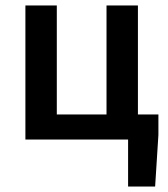

<svg xmlns="http://www.w3.org/2000/svg" viewBox="-20 -511 615 703"><path d="M73 0V-491H188V-92H370V-491H485V-92H560V-17L548 172H449V0Z"/></svg>

Font: TT Toshiba Sans Medium
Style: Regular
Weight: 500
Designer: Paul D. Hunt
Foundry: Toshiba Corporation
Version: Version 2.020;PS 2.000;hotconv 1.0.86;makeotf.lib2.5.63406